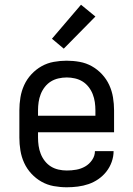

<svg xmlns="http://www.w3.org/2000/svg" viewBox="-20 -785 565 813"><path d="M263 8Q235 8 207.5 3Q180 -2 156 -15.5Q132 -29 113 -49.5Q94 -70 82.5 -95Q71 -120 66.5 -147.5Q62 -175 62 -202V-318Q62 -345 66.5 -372.5Q71 -400 82.5 -425Q94 -450 113 -470.5Q132 -491 156 -504.5Q180 -518 207.5 -523Q235 -528 262 -528Q290 -528 317.5 -523Q345 -518 369 -504.5Q393 -491 412 -470.5Q431 -450 442.5 -425Q454 -400 458.5 -372.5Q463 -345 463 -318V-225H141V-202Q141 -185 143.5 -167.5Q146 -150 152.5 -133.5Q159 -117 170 -103Q181 -89 195.5 -80Q210 -71 227.5 -67Q245 -63 263 -63Q283 -63 303 -66.5Q323 -70 340.5 -80Q358 -90 370 -107.5Q382 -125 382 -145H461Q461 -122 453 -99.5Q445 -77 430.5 -58.5Q416 -40 396.5 -26.5Q377 -13 355 -5.5Q333 2 309.5 5Q286 8 263 8ZM141 -295H384V-318Q384 -335 381.5 -352.5Q379 -370 372.5 -386.5Q366 -403 355 -417Q344 -431 329.5 -440Q315 -449 297.5 -453Q280 -457 263 -457Q245 -457 227.5 -453Q210 -449 195.5 -440Q181 -431 170 -417Q159 -403 152.5 -386.5Q146 -370 143.5 -352.5Q141 -335 141 -318ZM250 -579 200 -621 323 -765 384 -715Z"/></svg>

Font: Iosevka Pride
Style: Regular
Weight: 400
Monospace: yes
Designer: Belleve Invis
Foundry: Belleve Invis
Version: Version 30.3.1; ttfautohint (v1.8.4)